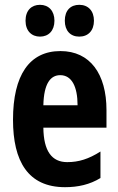

<svg xmlns="http://www.w3.org/2000/svg" viewBox="-20 -767 491 797"><path d="M86 -681C86 -639 111 -615 146 -615C182 -615 206 -640 206 -681C206 -722 182 -747 146 -747C111 -747 86 -724 86 -681ZM249 -681C249 -640 272 -615 309 -615C346 -615 370 -640 370 -681C370 -722 346 -747 309 -747C273 -747 249 -724 249 -681ZM231 -555C102 -555 34 -455 34 -270C34 -98 96 10 250 10C304 10 353 -1 397 -28V-138C348 -107 307 -94 259 -94C195 -94 161 -140 160 -237H422V-310C422 -460 354 -555 231 -555ZM230 -455C278 -455 302 -407 302 -330H160C162 -421 190 -455 230 -455Z"/></svg>

Font: Noto Sans Gurmukhi ExtraCondensed
Style: Bold
Weight: 700
Width: 2
Designer: Jelle Bosma - Monotype Design Team
Foundry: Monotype Imaging Inc.
Version: Version 2.004